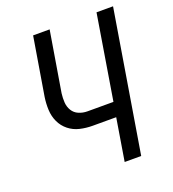

<svg xmlns="http://www.w3.org/2000/svg" viewBox="-134 -837 844 939"><g transform="rotate(-20 288.0 -367.5)"><path d="M354 0H440L561 -735H475L403 -295H268Q244 -295 223 -304Q202 -313 190.5 -332Q179 -351 177.5 -374Q176 -397 179 -421L231 -735H145L95 -433Q90 -400 91.5 -366.5Q93 -333 106.5 -304Q120 -275 145 -255Q170 -235 202 -227.5Q234 -220 268 -220H390Z"/></g></svg>

Font: Iosevka Sparkle
Style: Italic
Weight: 400
Italic angle: -9°
Designer: Belleve Invis
Foundry: Belleve Invis
Version: Version 4.5.0; ttfautohint (v1.8.3)